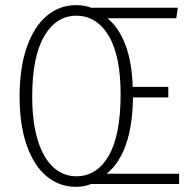

<svg xmlns="http://www.w3.org/2000/svg" viewBox="-20 -714 750 745"><path d="M675 0H334Q306 11 275 11Q211 11 161.5 -29.5Q112 -70 84 -149.5Q56 -229 56 -340Q56 -451 84 -531Q112 -611 161.5 -652.5Q211 -694 275 -694Q308 -694 334 -684H670L664 -643H397Q442 -606 467 -539Q492 -472 495 -377H633V-336H496Q493 -120 394 -40H675ZM276 -30Q356 -30 402 -110Q448 -190 448 -348Q448 -498 401.5 -575.5Q355 -653 276 -653Q198 -653 151.5 -573.5Q105 -494 105 -340Q105 -238 127 -168.5Q149 -99 187.5 -64.5Q226 -30 276 -30Z"/></svg>

Font: Fira Sans Extra Condensed ExtraLight
Style: Regular
Weight: 275
Width: 1
Designer: Carrois Corporate & Edenspiekermann AG
Foundry: Carrois Corporate GbR & Edenspiekermann AG
Version: Version 4.203